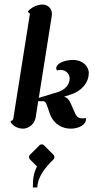

<svg xmlns="http://www.w3.org/2000/svg" viewBox="-20 -562 418 846"><path d="M144.3 263.9C147 213.1 181.2 174.8 215.6 140.4C218.5 137.5 220 133.8 220 130.1C220 126.5 218.5 122.8 215.6 119.9L174.1 78.4C171.1 75.4 167.5 74 163.8 74C160.2 74 156.5 75.4 153.6 78.4L112.1 119.9C109.1 122.8 107.7 126.5 107.7 130.1C107.7 133.8 109.1 137.5 112.1 140.4L143.1 171.6C128.9 199.5 125 220.5 124.8 263.9ZM27.3 -29.3 26.6 -24.4C38.3 -5.9 57.4 3.9 80.6 4.9C107.9 4.9 132.6 -16.6 137 -43.9L148.4 -116.2H169.9C178.7 -116.2 183.6 -106.9 186.3 -99.1L199.2 -62C216.6 -12.7 256.3 4.9 292 4.9C327.4 4.9 358.6 -12.5 358.6 -35.4C358.6 -37.6 358.6 -40 358.2 -42.5C353.8 -41 349.1 -40.3 344.7 -40.3C331.5 -40.3 320.1 -42.5 310.8 -63L291.7 -106C284.2 -122.6 275.9 -132.8 262 -135.7L290.5 -145C337.4 -159.7 371.1 -195.8 371.1 -240.5C371.1 -272.2 340.8 -297.9 303.2 -297.9C261.7 -297.9 227.8 -281.5 227.8 -261.5C227.8 -257.8 229 -254.6 231 -251.5C238.5 -253.7 240 -253.9 247.6 -253.9C269.3 -253.9 286.9 -237.1 286.9 -216.6C286.9 -188.5 265.6 -165.8 235.8 -156.7L150.9 -130.6L208.3 -493.2C208.7 -495.8 208.7 -498.3 208.7 -500.7C208.7 -523.9 191.4 -542 167 -542C143.3 -541.3 121.1 -531.5 103.8 -512.7L103 -507.8C108.4 -507.8 111.3 -503.9 111.3 -498L38.6 -39.1C37.6 -33.2 33.2 -29.3 27.3 -29.3Z"/></svg>

Font: RisaltypS01
Style: Medium
Weight: 500
Italic angle: -9°
Designer: gluk
Foundry: gluk
Version: Version 0.24